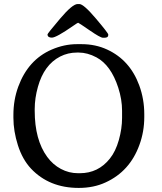

<svg xmlns="http://www.w3.org/2000/svg" viewBox="-20 -901 790 937"><path d="M575.7 -325.2V-360.8Q575.7 -415.5 557.1 -473.1Q521.5 -583 450.7 -621.1Q406.7 -644.5 364.3 -644.5H355.5Q311.5 -644.5 273.4 -625Q194.8 -584.5 165 -477.1Q149.4 -421.4 149.4 -369.1V-360.4Q149.4 -218.8 210.4 -135.3Q237.8 -97.7 277.1 -76.7Q316.4 -55.7 360.8 -55.7H369.6Q459.5 -55.7 516.1 -127Q544.4 -162.1 560.1 -218Q575.7 -273.9 575.7 -325.2ZM489.3 -716.8H482.4Q469.7 -716.8 416.7 -753.4Q363.8 -790 361.3 -790Q358.9 -790 337.9 -775.4Q254.4 -717.3 233.2 -717.3Q211.9 -717.3 211.9 -733.4Q211.9 -737.3 272.7 -809.3Q333.5 -881.3 358.9 -881.3H367.2Q388.2 -881.3 448.2 -810.3Q508.3 -739.3 508.3 -732.4V-729.5Q508.3 -716.8 489.3 -716.8ZM684.1 -332.5Q684.1 -332.5 684.1 -329.6Q684.1 -258.3 660.2 -193.4Q613.3 -64.5 495.1 -10.7Q437.5 16.1 364.3 16.1Q220.2 16.1 131.3 -78.1Q89.4 -123 67.4 -192.1Q45.4 -261.2 45.4 -326.2V-337.4Q45.4 -338.9 45.4 -340.3Q45.4 -413.6 69.3 -478.5Q117.2 -608.9 231.4 -658.7Q293 -685.5 355.5 -685.5H377.9Q446.3 -685.5 502.9 -659.2Q614.3 -607.9 659.7 -483.9Q684.1 -417 684.1 -343.8Z"/></svg>

Font: Averia Serif Libre Light
Style: Regular
Weight: 300
Version: Version 1.002